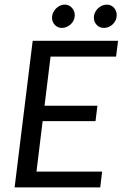

<svg xmlns="http://www.w3.org/2000/svg" viewBox="-20 -820 537 840"><path d="M43.9 0ZM487.8 -572.3H201.2L174.8 -357.4H406.2L397.9 -290H166.5L139.6 -69.3H426.8L418.5 0H43.9L123 -641.6H496.6ZM307.1 -753.4Q307.1 -741.7 302.5 -731.7Q297.9 -721.7 289.8 -714.1Q281.7 -706.5 271.5 -702.1Q261.2 -697.8 250.5 -697.8Q241.7 -697.8 233.9 -701.2Q226.1 -704.6 220.2 -710.7Q214.4 -716.8 210.9 -725.1Q207.5 -733.4 207.5 -742.7Q207.5 -754.4 212.4 -764.6Q217.3 -774.9 224.9 -782.7Q232.4 -790.5 242.4 -795.2Q252.4 -799.8 262.7 -799.8Q281.7 -799.8 294.4 -786.1Q307.1 -772.5 307.1 -753.4ZM490.7 -753.4Q490.7 -741.7 486.1 -731.7Q481.4 -721.7 473.6 -714.1Q465.8 -706.5 455.6 -702.1Q445.3 -697.8 434.6 -697.8Q416 -697.8 403.3 -710.9Q390.6 -724.1 390.6 -742.7Q390.6 -754.4 395.3 -764.6Q399.9 -774.9 408 -782.7Q416 -790.5 426 -795.2Q436 -799.8 447.3 -799.8Q456.5 -799.8 464.6 -796.1Q472.7 -792.5 478.5 -786.1Q484.4 -779.8 487.5 -771.2Q490.7 -762.7 490.7 -753.4Z"/></svg>

Font: Carlito
Style: Italic
Weight: 400
Italic angle: -7°
Designer: Lukasz Dziedzic
Foundry: tyPoland Lukasz Dziedzic
Version: Version 1.104